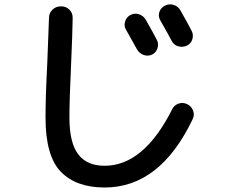

<svg xmlns="http://www.w3.org/2000/svg" viewBox="-20 -793 1040 863"><path d="M566.4 -725.6Q585 -735.4 604.5 -729Q624 -722.7 634.8 -705.1Q668.9 -645.5 684.6 -614.3Q694.3 -596.7 688 -576.7Q681.6 -556.6 664.1 -547.9Q645.5 -539.1 626 -545.9Q606.4 -552.7 595.7 -571.3Q560.5 -634.8 545.9 -660.2Q536.1 -676.8 542.5 -696.8Q548.8 -716.8 566.4 -725.6ZM791 -746.1Q825.2 -686.5 840.8 -655.3Q850.6 -637.7 844.7 -617.2Q838.9 -596.7 819.8 -587.9Q800.8 -579.1 780.8 -585Q760.7 -590.8 751 -610.4Q735.4 -640.6 701.2 -700.2Q690.4 -717.8 695.8 -737.3Q701.2 -756.8 720.2 -767.1Q739.3 -777.3 760.3 -771Q781.2 -764.6 791 -746.1ZM450.2 49.8Q322.3 49.8 253.4 -21Q184.6 -91.8 184.6 -264.6Q184.6 -359.4 192.4 -506.8Q199.2 -672.9 200.2 -711.9Q200.2 -734.4 215.8 -749.5Q231.4 -764.6 254.4 -764.6Q277.3 -764.6 292.5 -749Q307.6 -733.4 306.6 -710.9Q305.7 -642.6 299.8 -510.7Q292 -342.8 292 -264.6Q292 -152.3 331.1 -100.1Q370.1 -47.9 450.2 -47.9Q626 -47.9 753.9 -301.8Q762.7 -320.3 782.2 -327.1Q801.8 -334 820.8 -325.2Q839.8 -316.4 847.7 -296.4Q855.5 -276.4 845.7 -256.8Q699.2 49.8 450.2 49.8Z"/></svg>

Font: Rounded Mgen+ 2p medium
Style: Regular
Weight: 500
Designer: [Source Han Sans]
Ryoko NISHIZUKA  (kana & ideographs); Paul D. Hunt (Latin, Greek & Cyrillic); Wenlong ZHANG  (bopomofo
Version: Version 1.059.20150602